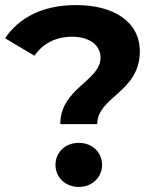

<svg xmlns="http://www.w3.org/2000/svg" viewBox="-20 -731 627 758"><path d="M364 -241C364 -349 532 -367 532 -528C532 -645 430 -711 280 -711C148 -711 55 -661 0 -580L116 -511C148 -558 199 -586 265 -586C333 -586 377 -553 377 -503C377 -412 218 -382 218 -241ZM291 7C345 7 383 -32 383 -80C383 -129 345 -167 291 -167C237 -167 199 -129 199 -80C199 -32 237 7 291 7Z"/></svg>

Font: Montserrat-Alt1
Style: Bold
Weight: 700
Designer: Differentunic
Foundry: Differentunic
Version: Version 7.222